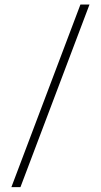

<svg xmlns="http://www.w3.org/2000/svg" viewBox="-20 -688 434 826"><path d="M68 117H29L326 -668.5H365Z"/></svg>

Font: Anek Malayalam Medium ExtraLight
Style: Regular
Weight: 250
Version: Version 1.003